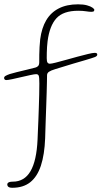

<svg xmlns="http://www.w3.org/2000/svg" viewBox="-32 -664 489 910"><path d="M26 226Q17 226 11.8 223.8Q6.5 221.5 4.5 217.8Q2.5 214 2.5 210Q2.5 206 5.5 203Q8.5 200 14.2 198.5Q20 197 28.5 197Q83.5 197 112.5 147.5Q141.5 98 146 -2.5Q146.5 -15.5 147.5 -39Q148.5 -62.5 149.8 -92.2Q151 -122 152 -153.8Q153 -185.5 153.8 -215Q154.5 -244.5 154.5 -267.5Q154.5 -296.5 151.8 -304.5Q149 -312.5 139.5 -312.5Q131.5 -312.5 111.8 -308.2Q92 -304 68.8 -298.5Q45.5 -293 25.8 -288.8Q6 -284.5 -3 -284.5Q-6.5 -284.5 -9.5 -287Q-12.5 -289.5 -12.5 -294.5Q-12.5 -300.5 -5.5 -304.5Q1.5 -308.5 14 -313Q22.5 -316 47 -322Q71.5 -328 97.5 -334.2Q123.5 -340.5 136.5 -344Q144 -346 149 -351.5Q154 -357 154 -369.5Q154 -387.5 154.2 -405.2Q154.5 -423 155.5 -441.2Q156.5 -459.5 158.5 -478Q165.5 -531.5 187.2 -568.2Q209 -605 246.8 -624.2Q284.5 -643.5 338 -643.5Q363 -643.5 380.2 -638.8Q397.5 -634 406.2 -627.8Q415 -621.5 415 -617.5Q415 -611 410.5 -609.5Q406 -608 400.5 -608Q391 -608 375.5 -610.5Q360 -613 339 -613Q268 -613 235.5 -577.5Q203 -542 193.5 -468.5Q192 -456 191 -441.8Q190 -427.5 189.8 -414Q189.5 -400.5 189.5 -388.5Q189.5 -373 193.2 -367.5Q197 -362 204.5 -362Q211.5 -362 232.2 -367.2Q253 -372.5 280.5 -380.2Q308 -388 335.8 -395.5Q363.5 -403 385.5 -408.2Q407.5 -413.5 417 -413.5Q423.5 -413.5 426.2 -411.5Q429 -409.5 429 -405Q429 -398 417.5 -393.5Q406 -389 372 -379Q349.5 -372.5 315.5 -362.5Q281.5 -352.5 230.5 -336.5Q209 -330 200 -323.8Q191 -317.5 191 -307.5Q191 -298 190.5 -276.2Q190 -254.5 189.2 -225.8Q188.5 -197 187.2 -165.2Q186 -133.5 185 -103.2Q184 -73 183.2 -48.2Q182.5 -23.5 182 -9Q179 69 161.8 121.2Q144.5 173.5 111.2 199.8Q78 226 26 226Z"/></svg>

Font: Gluten Thin Thin
Style: Regular
Weight: 250
Version: Version 1.300